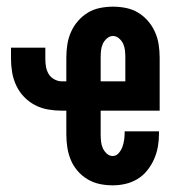

<svg xmlns="http://www.w3.org/2000/svg" viewBox="-20 -548 540 576"><path d="M318 8Q298 8 279 4Q260 0 243 -10Q226 -20 213 -35Q200 -50 192.5 -68Q185 -86 182 -105.5Q179 -125 179 -145V-216H165Q145 -216 124.5 -219.5Q104 -223 85.5 -232.5Q67 -242 52.5 -257Q38 -272 29 -291Q20 -310 16.5 -330.5Q13 -351 13 -371V-405H116V-371Q116 -359 118 -347.5Q120 -336 126 -326Q132 -316 143 -310Q154 -304 165 -304H179V-375Q179 -395 182 -414.5Q185 -434 193 -452Q201 -470 214 -485Q227 -500 243.5 -510Q260 -520 279.5 -524Q299 -528 319 -528Q339 -528 358.5 -524Q378 -520 394.5 -510Q411 -500 424 -485Q437 -470 445 -452Q453 -434 456 -414.5Q459 -395 459 -375V-216H282V-145Q282 -135 283 -124.5Q284 -114 288 -104.5Q292 -95 300 -87.5Q308 -80 318 -80Q329 -80 336.5 -89Q344 -98 347.5 -108Q351 -118 352.5 -129Q354 -140 354 -151V-154H457V-146Q457 -127 453.5 -107.5Q450 -88 442 -70Q434 -52 421.5 -36.5Q409 -21 392.5 -11Q376 -1 357 3.5Q338 8 318 8ZM282 -304H356V-375Q356 -386 355 -396Q354 -406 350 -415.5Q346 -425 337.5 -432.5Q329 -440 319 -440Q309 -440 300.5 -432.5Q292 -425 288 -415.5Q284 -406 283 -396Q282 -386 282 -375Z"/></svg>

Font: Iosevka Term
Style: Bold
Weight: 700
Monospace: yes
Designer: Belleve Invis
Foundry: Belleve Invis
Version: Version 30.0.1